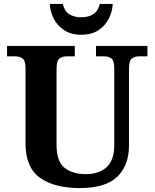

<svg xmlns="http://www.w3.org/2000/svg" viewBox="-20 -948 787 978"><path d="M387 10Q257 10 183.5 -42.5Q110 -95 110 -218V-600Q110 -640 94.5 -650.5Q79 -661 59 -661H16V-714H361V-661H319Q298 -661 283 -650Q268 -639 268 -596V-210Q268 -126 308.5 -93.5Q349 -61 417 -61Q484 -61 523 -96.5Q562 -132 562 -208V-600Q562 -640 547 -650.5Q532 -661 511 -661H469V-714H731V-661H688Q667 -661 652 -650Q637 -639 637 -596V-206Q637 -106 577.5 -48Q518 10 387 10ZM394 -771Q342 -771 306.5 -794.5Q271 -818 253 -854.5Q235 -891 234 -928H300Q308 -892 332.5 -876Q357 -860 394 -860Q431 -860 455.5 -876Q480 -892 488 -928H554Q553 -891 535 -854.5Q517 -818 482 -794.5Q447 -771 394 -771Z"/></svg>

Font: Noto Serif Tamil
Style: Bold Italic
Weight: 700
Italic angle: -12°
Designer: Indian Type Foundry, Tom Grace, and the Monotype Design Team
Foundry: Monotype Imaging Inc.
Version: Version 2.003; ttfautohint (v1.8.4.7-5d5b)